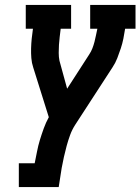

<svg xmlns="http://www.w3.org/2000/svg" viewBox="-20 -755 567 775"><path d="M56 0V-96H120Q125 -120 129.5 -143.5Q134 -167 141 -190Q148 -213 156.5 -236.5Q165 -260 177 -282L114 -483Q108 -501 106.5 -520.5Q105 -540 105.5 -559.5Q106 -579 108 -599Q110 -619 113 -639H84V-735H267V-639H225Q223 -623 221 -606.5Q219 -590 218 -574Q217 -558 217 -541.5Q217 -525 220 -510L251 -397L340 -535Q348 -547 353 -560Q358 -573 361.5 -586.5Q365 -600 367.5 -613Q370 -626 373 -639H344V-735H527V-639H485Q482 -619 478 -599Q474 -579 467.5 -559.5Q461 -540 453.5 -520.5Q446 -501 434 -483L284 -252Q271 -232 263 -210Q255 -188 249 -166Q243 -144 238 -121.5Q233 -99 229 -77L217 0Z"/></svg>

Font: Iosevka Curly Slab
Style: Bold Italic
Weight: 700
Italic angle: -9°
Monospace: yes
Designer: Belleve Invis
Foundry: Belleve Invis
Version: Version 22.1.2; ttfautohint (v1.8.4)